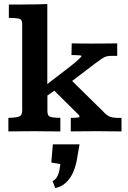

<svg xmlns="http://www.w3.org/2000/svg" viewBox="-20 -659 644 963"><path d="M22 0V-67.9Q63.5 -68.8 77.4 -75.2Q91.3 -81.5 91.3 -105Q91.3 -105.5 91.3 -129.4Q91.3 -153.3 91.3 -192.1Q91.3 -231 91.3 -277.1Q91.3 -323.2 91.3 -369.6Q91.3 -416 91.3 -454.6Q91.3 -493.2 91.3 -516.6Q91.3 -540 91.3 -540Q91.3 -562.5 73.7 -565.9Q56.2 -569.3 24.4 -569.3V-636.2Q30.3 -636.2 44.2 -636.2Q58.1 -636.2 74.2 -636.2Q90.3 -636.2 102.8 -636.5Q115.2 -636.7 117.7 -636.7Q144.5 -636.7 167.7 -637.2Q190.9 -637.7 217.3 -638.7V-237.3L332 -325.7Q355.5 -343.8 372.3 -359.4Q389.2 -375 389.2 -377.9Q389.2 -380.4 380.1 -381.3Q371.1 -382.3 359.1 -382.6Q347.2 -382.8 338.4 -382.8L339.8 -441.4Q369.1 -440.9 391.8 -440.7Q414.6 -440.4 434.6 -440.4Q464.4 -440.4 495.1 -440.7Q525.9 -440.9 567.9 -441.4V-378.9Q565.9 -378.9 554.9 -378.9Q543.9 -378.9 540 -378.9Q524.4 -378.9 513.7 -376Q502.9 -373 490.5 -364.5Q478 -356 456.1 -339.8L341.8 -252.9L497.1 -100.1Q515.1 -80.1 530 -74.2Q544.9 -68.4 564 -67.9Q569.8 -67.9 575.9 -67.9Q582 -67.9 589.4 -67.9V0Q569.8 0 545.7 -0.2Q521.5 -0.5 499.8 -0.7Q478 -1 466.8 -1Q427.7 -1 397.5 -0.5Q367.2 0 335 0V-67.9Q342.3 -67.9 351.1 -68.1Q359.9 -68.4 363.3 -68.8Q378.9 -69.8 378.9 -74.7Q378.9 -78.6 374 -83.7Q369.1 -88.9 361.8 -95.7L252.4 -204.1L217.8 -179.7V-101.1Q217.8 -81.1 228.3 -74.7Q238.8 -68.4 282.7 -67.9V0Q254.9 0 220 -0.2Q185.1 -0.5 149.9 -1Q141.1 -1 125.2 -0.7Q109.4 -0.5 90.3 -0.5Q71.3 -0.5 53.2 -0.2Q35.2 0 22 0ZM257.3 284.2 243.7 249.5Q259.8 240.7 267.3 225.8Q274.9 210.9 278.1 194.1Q281.2 177.2 282.7 164.1L237.3 156.2L245.1 64.9H378.9L367.7 129.9Q356.4 201.2 327.1 238.8Q297.9 276.4 257.3 284.2Z"/></svg>

Font: Kameron SemiBold
Style: Regular
Weight: 600
Designer: Vernon Adams
Foundry: Vernon Adams
Version: Version 1.100